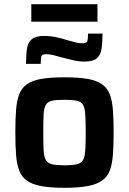

<svg xmlns="http://www.w3.org/2000/svg" viewBox="-20 -886 614 914"><path d="M287 8Q221 8 177 0Q133 -8 108 -26Q83 -44 71.5 -74Q60 -104 56.5 -149Q53 -194 53 -256Q53 -318 56.5 -362.5Q60 -407 71.5 -437Q83 -467 108 -485Q133 -503 177 -510.5Q221 -518 287 -518Q353 -518 396.5 -510.5Q440 -503 465.5 -485Q491 -467 502.5 -437Q514 -407 517.5 -362.5Q521 -318 521 -256Q521 -194 517.5 -149Q514 -104 502.5 -74Q491 -44 465.5 -26Q440 -8 396.5 0Q353 8 287 8ZM287 -99Q324 -99 345.5 -104Q367 -109 375.5 -124.5Q384 -140 386 -172Q388 -204 388 -256Q388 -308 386 -339.5Q384 -371 375.5 -386.5Q367 -402 345.5 -406.5Q324 -411 287 -411Q249 -411 228 -406.5Q207 -402 198 -386.5Q189 -371 187.5 -339.5Q186 -308 186 -256Q186 -204 187.5 -172Q189 -140 198 -124.5Q207 -109 228 -104Q249 -99 287 -99ZM104 -582Q104 -626 108.5 -655Q113 -684 131.5 -699.5Q150 -715 191 -715Q219 -715 247 -709Q275 -703 300 -695Q320 -689 338 -684.5Q356 -680 372 -680Q392 -680 395.5 -689.5Q399 -699 399 -726H468Q468 -684 463.5 -654Q459 -624 441 -608.5Q423 -593 382 -593Q352 -593 325.5 -600Q299 -607 273 -613Q253 -619 234 -623.5Q215 -628 201 -628Q180 -628 177 -618.5Q174 -609 174 -582ZM129 -783V-866H444V-783Z"/></svg>

Font: Saira Thin SemiBold
Style: Regular
Weight: 600
Version: Version 1.101